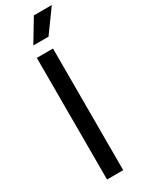

<svg xmlns="http://www.w3.org/2000/svg" viewBox="-247 -992 783 1028"><g transform="rotate(-30 144.5 -478.5)"><path d="M189 -819 289 -957H178L95 -819ZM178 0V-752H78V0Z"/></g></svg>

Font: Hibana SubMedium
Style: Regular
Weight: 500
Width: 6
Designer: pygmalion
Foundry: ybstudio
Version: Version 0.930;hotconv 1.0.109;makeotfexe 2.5.65596